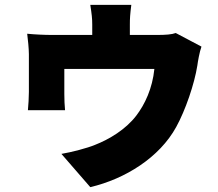

<svg xmlns="http://www.w3.org/2000/svg" viewBox="-20 -670 900 791"><path d="M704 -534C688 -528 663 -526 627 -526H515V-569C515 -594 516 -611 521 -650H352C358 -611 360 -594 360 -569V-526H195C163 -526 122 -528 92 -531C95 -510 99 -467 99 -447V-291C99 -267 97 -239 95 -216H248C246 -234 245 -262 245 -282V-386H616C608 -306 577 -240 541 -193C497 -136 430 -96 371 -73C340 -60 275 -43 233 -36L352 101C496 67 637 -21 706 -147C744 -216 781 -324 793 -400C795 -416 802 -456 810 -478Z"/></svg>

Font: GenEiGothic-pro-Heavy
Style: Bold
Weight: 900
Designer: Ryoko NISHIZUKA (kana & ideographs); Paul D. Hunt (Latin, Greek & Cyrillic); Wenlong ZHANG (bopomofo); Sandoll Communica
Foundry: Adobe Systems Incorporated; o_tamon
Version: Version 1.000.140830